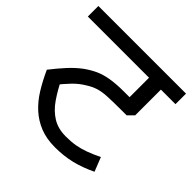

<svg xmlns="http://www.w3.org/2000/svg" viewBox="-169 -768 914 914"><g transform="rotate(45 288.0 -311.0)"><path d="M322 0Q265 0 221.5 -17.5Q178 -35 144 -66Q110 -97 83.5 -140Q57 -183 34 -234Q66 -275 95 -306.5Q124 -338 155 -361Q183 -381 211 -394Q239 -407 277 -413.5Q315 -420 370 -420H405V-551H-7V-622H583V-551H485V-378L456 -349H419Q361 -349 326 -347Q291 -345 268 -337.5Q245 -330 221 -315Q189 -296 163.5 -269.5Q138 -243 107 -204L114 -253Q140 -200 168 -159.5Q196 -119 233 -96Q270 -73 322 -73Q359 -73 387 -78Q415 -83 444 -93.5Q473 -104 510 -122L538 -51Q484 -25 433 -12.5Q382 0 322 0Z"/></g></svg>

Font: hexgurmukhi15
Style: Book
Weight: 400
Designer: Jelle Bosma - Monotype Design Team
Foundry: Monotype Imaging Inc.
Version: Version 2.003